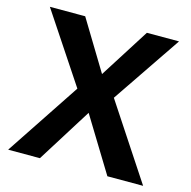

<svg xmlns="http://www.w3.org/2000/svg" viewBox="-106 -825 925 929"><g transform="rotate(15 357.0 -360.0)"><path d="M691 0H512L345 -273L174 0H15L262 -372L31 -720H208L359 -471L517 -720H678L444 -375Z"/></g></svg>

Font: cwTeXHei
Style: Medium
Weight: 500
Version: Version 1.17